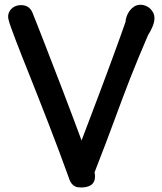

<svg xmlns="http://www.w3.org/2000/svg" viewBox="-20 -789 696 823"><path d="M272 -35.2Q253.9 -85.4 232.9 -141.6Q211.9 -197.8 189.9 -254.4Q168 -311 146.7 -365Q125.5 -418.9 107.4 -464.4Q90.3 -506.8 75 -545.7Q59.6 -584.5 47.6 -616.2Q35.6 -647.9 27.3 -670.9Q19 -693.8 16.6 -705.1Q13.2 -718.3 16.4 -729.5Q19.5 -740.7 27.1 -749.3Q34.7 -757.8 45.7 -762.5Q56.6 -767.1 69.8 -767.1Q105 -767.1 118.7 -735.8Q125.5 -718.8 138.9 -685.1Q152.3 -651.4 169.7 -606.4Q187 -561.5 207.5 -508.5Q228 -455.6 249.3 -400.4Q270.5 -345.2 291 -290.3Q311.5 -235.4 329.6 -187Q348.6 -236.8 367.9 -287.8Q387.2 -338.9 405.8 -388.2Q424.3 -437.5 441.4 -483.4Q458.5 -529.3 472.9 -569.1Q487.3 -608.9 499 -641.1Q510.7 -673.3 518.1 -695.3Q518.6 -706.1 522.9 -718.8Q527.3 -731.4 535.4 -742.4Q543.5 -753.4 555.2 -761Q566.9 -768.6 582.5 -768.6Q593.8 -768.6 604.5 -764.2Q615.2 -759.8 623.5 -752.2Q631.8 -744.6 637 -733.9Q642.1 -723.1 642.1 -710.9Q642.1 -700.7 639.2 -690.4Q636.2 -680.2 632.1 -670.7Q627.9 -661.1 623.3 -653.1Q618.7 -645 615.2 -639.6L614.7 -638.7Q591.8 -585.9 572.8 -539.6Q553.7 -493.2 536.6 -449.7Q519.5 -406.2 504.2 -365Q488.8 -323.7 473.1 -281.2Q455.1 -231.9 432.9 -173.6Q410.6 -115.2 385.3 -50.3Q386.2 -46.4 386.7 -42Q387.2 -37.6 387.2 -33.7Q387.2 -18.6 382.1 -9.3Q377 0 368.4 5.4Q359.9 10.7 348.6 12.7Q337.4 14.6 325.7 14.6Q311.5 14.6 302.5 10.3Q293.5 5.9 287.6 -1.5Q281.7 -8.8 278.3 -17.6Q274.9 -26.4 272 -35.2Z"/></svg>

Font: Autour One
Style: Regular
Weight: 400
Version: Version 1.007; ttfautohint (v0.92) -l 24 -r 24 -G 200 -x 7 -